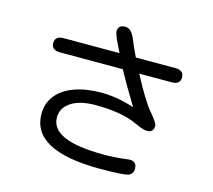

<svg xmlns="http://www.w3.org/2000/svg" viewBox="-115 -924 1230 1111"><g transform="rotate(15 500.0 -368.0)"><path d="M164.1 -172.9Q164.1 -236.3 201.7 -283.2Q239.3 -330.1 307.6 -355Q376 -379.9 467.8 -379.9Q566.4 -379.9 667 -345.7Q592.8 -466.8 551.8 -543H175.8Q124 -543 124 -585.9Q124 -627.9 175.8 -627.9H509.8L485.4 -677.7Q460 -730.5 460 -746.1Q460 -784.2 503.9 -784.2Q539.1 -784.2 562.5 -728.5Q579.1 -686.5 607.4 -627.9H844.7Q895.5 -627.9 895.5 -585Q895.5 -543 844.7 -543H650.4L651.4 -541Q732.4 -388.7 775.4 -341.8Q818.4 -291 818.4 -274.4Q818.4 -234.4 778.3 -234.4Q755.9 -234.4 708 -256.8Q614.3 -301.8 456.1 -301.8Q360.4 -301.8 308.1 -267.1Q255.9 -232.4 255.9 -175.8Q255.9 -37.1 572.3 -37.1Q639.6 -37.1 699.2 -44.9L726.6 -47.9Q769.5 -47.9 769.5 -3.9Q769.5 25.4 743.2 37.1Q715.8 47.9 573.2 47.9Q164.1 47.9 164.1 -172.9Z"/></g></svg>

Font: jf-openhuninn-2.1
Style: Regular
Weight: 400
Designer: [Kosugi Maru]
Designed by MOTOYA      

[Varela Round]
Joe Prince (Latin component); Avraham Cornfeld (Hebrew component)
Foundry: justfont Co., Ltd.
Version: 2.1